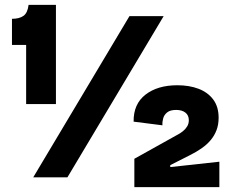

<svg xmlns="http://www.w3.org/2000/svg" viewBox="-20 -726 957 786"><path d="M87 -300V-542H29V-649Q59 -649 76 -661Q93 -673 97 -706H209V-300ZM116 0 510 -660H650L256 0ZM530 40V-76L704 -173Q718 -180 729 -189Q740 -198 746.5 -209Q753 -220 753 -234Q753 -254 739 -265Q725 -276 701 -276Q677 -276 664.5 -266Q652 -256 648 -241.5Q644 -227 645 -213L527 -228Q526 -300 575.5 -338.5Q625 -377 706 -377Q755 -377 793 -362.5Q831 -348 853 -318.5Q875 -289 875 -244Q875 -216 866.5 -193.5Q858 -171 842.5 -152.5Q827 -134 805.5 -119Q784 -104 758 -91L677 -50V-42L878 -64V40Z"/></svg>

Font: Bricolage Grotesque 18pt
Style: Bold
Weight: 700
Designer: Mathieu Triay
Foundry: Atelier Triay
Version: Version 1.000;gftools[0.9.30]